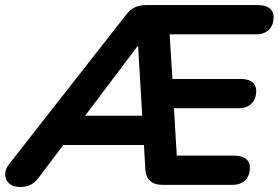

<svg xmlns="http://www.w3.org/2000/svg" viewBox="-54 -725 1093 753"><path d="M-19.2 -80.2 441.2 -667.9Q456.9 -688 475.4 -696.5Q494 -705 518.8 -705H958.3Q987.6 -705 1003.3 -692.7Q1019.1 -680.3 1019.1 -658.7Q1019.1 -626.4 1000.6 -608.3Q982.2 -590.3 950.5 -590.3H565.8L609.1 -626.1L624.7 -375.4L579 -415.3H890.1Q919.4 -415.3 935.2 -403.4Q950.9 -391.5 950.9 -369Q950.9 -336.7 932.4 -318.7Q914 -300.7 883.1 -300.7H586.8L625.9 -340.6L641.7 -74L596 -114.7H865.4Q894.6 -114.7 910.4 -102.4Q926.1 -90 926.1 -68.4Q926.1 -36.9 908.1 -18.4Q890 0 857.5 0H582.1Q551.8 0 534.6 -15.7Q517.3 -31.5 515.9 -61.8L508.1 -199.6L548 -156.4H163.7L223.2 -194.7L98.1 -28.9Q83.7 -9.2 66.3 -0.4Q49 8.4 26.1 8.4Q-3 8.4 -18.3 -5.7Q-33.6 -19.9 -33.7 -40.6Q-33.8 -61.4 -19.2 -80.2ZM253.3 -235.8 249.9 -271.1H539.6L506.1 -231L487.7 -544.4H485.7Z"/></svg>

Font: SN Pro Thin
Style: Italic
Weight: 200
Italic angle: -9°
Designer: Tobias Whetton
Foundry: Supernotes
Version: Version 1.003;Glyphs 3.3 (3324)